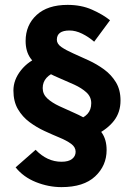

<svg xmlns="http://www.w3.org/2000/svg" viewBox="-20 -686 550 787"><path d="M371 -132 290 -191Q323 -202 338.5 -219Q354 -236 354 -263Q354 -289 334.5 -307Q315 -325 284.5 -339Q254 -353 219.5 -367.5Q185 -382 154.5 -401Q124 -420 104.5 -448Q85 -476 85 -518Q85 -583 130 -624.5Q175 -666 257 -666Q313 -666 357 -646.5Q401 -627 431 -603L366 -515Q343 -535 316.5 -548Q290 -561 265 -561Q213 -561 213 -523Q213 -506 232 -493Q251 -480 280.5 -467Q310 -454 343.5 -438.5Q377 -423 406.5 -401.5Q436 -380 455 -349Q474 -318 474 -274Q474 -226 447.5 -191.5Q421 -157 371 -132ZM232 81Q179 81 127.5 60.5Q76 40 44 0L126 -72Q173 -23 232 -23Q261 -23 275.5 -34.5Q290 -46 290 -64Q290 -83 271.5 -96.5Q253 -110 224 -122Q195 -134 162.5 -149Q130 -164 101 -185.5Q72 -207 53.5 -238.5Q35 -270 35 -315Q35 -359 66 -398Q97 -437 147 -455L218 -395Q155 -374 155 -325Q155 -300 174 -282.5Q193 -265 223 -251Q253 -237 286 -222.5Q319 -208 349 -188.5Q379 -169 398 -141Q417 -113 417 -71Q417 -7 370 37Q323 81 232 81Z"/></svg>

Font: Narnoor ExtraBold
Style: Regular
Weight: 800
Designer: S. Sridhar Murthy
Foundry: SIL International
Version: Version 3.000